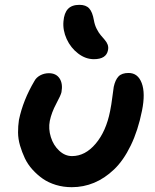

<svg xmlns="http://www.w3.org/2000/svg" viewBox="-20 -819 649 802"><path d="M372.1 -571.8Q337.4 -571.8 306.4 -595.5Q275.4 -619.1 258.5 -656Q241.7 -692.9 245.1 -730Q248 -765.1 264.2 -782Q280.3 -798.8 312 -798.8Q338.9 -798.8 352.5 -783.9Q366.2 -769 372.1 -734.9Q375.5 -714.8 383.8 -698.5Q392.1 -682.1 400.9 -671.9Q409.7 -661.6 417.7 -652.3Q425.8 -643.1 429.7 -632.6Q433.6 -622.1 431.2 -609.9Q424.3 -571.8 372.1 -571.8ZM279.8 -37.1Q244.6 -37.1 213.4 -46.6Q182.1 -56.2 158.7 -72.5Q135.3 -88.9 115.5 -110.8Q95.7 -132.8 83.7 -158.2Q71.8 -183.6 63.7 -210.9Q55.7 -238.3 55.4 -265.4Q55.2 -292.5 59.1 -317.9Q76.2 -400.4 124 -481Q131.3 -495.1 147.9 -504.2Q164.6 -513.2 184.1 -513.2Q214.4 -513.2 228.8 -491.5Q243.2 -469.7 236.8 -434.1Q234.4 -421.9 214.8 -385.5Q195.3 -349.1 188 -314Q181.6 -280.8 192.4 -246.3Q203.1 -211.9 227.3 -189.5Q251.5 -167 280.8 -167Q335.9 -167 379.6 -218.8Q423.3 -270.5 439.9 -355Q445.3 -381.3 449.2 -413.1Q453.1 -444.8 455.1 -456.1Q461.4 -485.4 475.1 -499.8Q488.8 -514.2 517.1 -514.2Q556.2 -514.2 572 -471.9Q587.9 -429.7 573.2 -356.9Q556.6 -273.9 526.1 -211.2Q495.6 -148.4 456.3 -111.1Q417 -73.7 372.8 -55.4Q328.6 -37.1 279.8 -37.1Z"/></svg>

Font: Shantell Sans Irregular Bouncy
Style: Italic
Weight: 600
Italic angle: -11.31°
Designer: Stephen Nixon, Anya Danilova, Shantell Martin
Foundry: Arrow Type
Version: Version 1.006;[9816181b4]